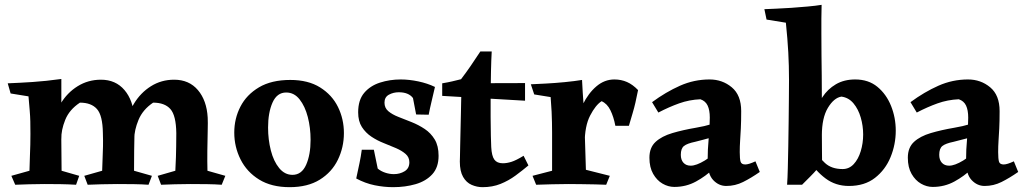

<svg xmlns="http://www.w3.org/2000/svg" viewBox="-20 -765 4248 795"><path d="M398 -435Q459 -435 495.5 -392Q532 -349 536 -278Q538 -260 537 -222.5Q536 -185 535.5 -140.5Q535 -96 535 -58L609 -37L595 0Q568 -2 534.5 -2.5Q501 -3 465 -3Q431 -3 400 -2Q369 -1 343 0L329 -37L403 -58Q404 -92 405 -114.5Q406 -137 406.5 -159.5Q407 -182 406 -214Q405 -287 381.5 -313.5Q358 -340 311 -340Q267 -311 250 -268.5Q233 -226 234 -190L197 -232Q204 -290 231 -335.5Q258 -381 301.5 -408Q345 -435 398 -435ZM234 -438Q234 -405 234 -383.5Q234 -362 234 -341Q234 -320 233 -286L235 -58L308 -37L295 0Q262 -2 230 -2.5Q198 -3 163 -3Q128 -3 100.5 -2Q73 -1 43 0L27 -37L102 -58Q103 -97 104 -121.5Q105 -146 105.5 -166Q106 -186 106 -211Q106 -241 105.5 -262.5Q105 -284 103 -307.5Q101 -331 98 -366L24 -378L12 -420Q62 -422 115.5 -425.5Q169 -429 234 -438ZM701 -435Q763 -435 799.5 -392Q836 -349 840 -278Q841 -260 840 -222.5Q839 -185 838.5 -140.5Q838 -96 839 -58L913 -37L898 0Q871 -2 837.5 -2.5Q804 -3 768 -3Q734 -3 703.5 -2Q673 -1 647 0L633 -37L706 -58Q708 -92 708.5 -114.5Q709 -137 709.5 -159.5Q710 -182 710 -214Q709 -287 685.5 -313.5Q662 -340 614 -340Q571 -311 553.5 -268.5Q536 -226 536 -190L500 -232Q507 -290 534.5 -335.5Q562 -381 605 -408Q648 -435 701 -435Z M1182 -434Q1256 -434 1305.5 -403Q1355 -372 1379.5 -322Q1404 -272 1404 -214Q1404 -155 1379 -103.5Q1354 -52 1304 -21Q1254 10 1179 10Q1104 10 1053 -21.5Q1002 -53 976 -105Q950 -157 950 -216Q950 -274 975.5 -323.5Q1001 -373 1052.5 -403.5Q1104 -434 1182 -434ZM1090 -237Q1090 -187 1101.5 -142Q1113 -97 1136 -69Q1159 -41 1191 -41Q1229 -41 1247.5 -82.5Q1266 -124 1266 -186Q1266 -236 1254.5 -280.5Q1243 -325 1220.5 -353.5Q1198 -382 1165 -382Q1127 -382 1108.5 -340.5Q1090 -299 1090 -237Z M1455 -26Q1463 -64 1468.5 -89.5Q1474 -115 1478 -145H1528L1544 -67Q1557 -56 1575 -50Q1593 -44 1611 -44Q1636 -44 1655.5 -56Q1675 -68 1675 -93Q1675 -114 1659.5 -127.5Q1644 -141 1620 -151.5Q1596 -162 1569 -172.5Q1542 -183 1518 -199Q1494 -215 1478.5 -239Q1463 -263 1463 -300Q1463 -351 1488 -380.5Q1513 -410 1553.5 -423Q1594 -436 1639 -436Q1674 -436 1712 -428Q1750 -420 1781 -405Q1773 -370 1766.5 -343Q1760 -316 1755 -290L1703 -291L1690 -359Q1672 -383 1631 -383Q1609 -383 1590.5 -373Q1572 -363 1572 -340Q1572 -318 1588 -304.5Q1604 -291 1629.5 -281Q1655 -271 1684 -259.5Q1713 -248 1738.5 -231Q1764 -214 1780 -187.5Q1796 -161 1796 -120Q1796 -72 1770 -43.5Q1744 -15 1701 -2.5Q1658 10 1608 10Q1570 10 1531 2Q1492 -6 1455 -26Z M2016 -552Q2014 -517 2013 -470.5Q2012 -424 2011.5 -374.5Q2011 -325 2011.5 -280Q2012 -235 2012.5 -202Q2013 -169 2014 -156Q2016 -119 2027 -104Q2038 -89 2062 -89Q2079 -89 2098 -95Q2117 -101 2148 -120L2168 -80Q2143 -59 2114.5 -38Q2086 -17 2052.5 -3.5Q2019 10 1978 10Q1955 10 1933 0.5Q1911 -9 1897.5 -32.5Q1884 -56 1884 -96Q1884 -95 1884.5 -114Q1885 -133 1885.5 -164.5Q1886 -196 1887 -231Q1888 -266 1888.5 -297Q1889 -328 1889.5 -347.5Q1890 -367 1890 -365Q1889 -376 1877.5 -384Q1866 -392 1851 -398Q1836 -404 1824 -409Q1812 -414 1811 -420Q1835 -424 1852 -428Q1869 -432 1889 -437Q1911 -466 1928.5 -491.5Q1946 -517 1969 -552Q1978 -552 1992 -552Q2006 -552 2016 -552ZM2154 -421V-348L1811 -368V-420Z M2390 -434Q2391 -411 2393 -380Q2395 -349 2397 -323.5Q2399 -298 2399 -289L2406 -62L2505 -37L2490 0Q2473 -1 2445 -1.5Q2417 -2 2387 -2.5Q2357 -3 2333 -3Q2302 -3 2266 -2Q2230 -1 2200 0L2185 -37L2266 -58Q2266 -103 2266 -138.5Q2266 -174 2266 -216Q2266 -239 2265.5 -258.5Q2265 -278 2264 -302.5Q2263 -327 2260 -363L2192 -374L2178 -416Q2201 -417 2239.5 -419Q2278 -421 2319 -425Q2360 -429 2390 -434ZM2524 -436Q2552 -436 2576 -425.5Q2600 -415 2622 -392Q2616 -362 2611 -340Q2606 -318 2599.5 -296.5Q2593 -275 2584 -244H2528Q2521 -281 2507.5 -308.5Q2494 -336 2471 -346Q2446 -330 2423.5 -286.5Q2401 -243 2401 -171L2362 -229Q2370 -285 2393 -332Q2416 -379 2449.5 -407.5Q2483 -436 2524 -436Z M2918 -436Q2971 -436 3010 -403.5Q3049 -371 3049 -305Q3049 -262 3047.5 -233Q3046 -204 3044.5 -181.5Q3043 -159 3043 -135Q3043 -107 3046.5 -95.5Q3050 -84 3066 -84Q3080 -84 3108 -97L3126 -53Q3090 -28 3057 -11.5Q3024 5 2987 5Q2956 5 2933 -19.5Q2910 -44 2910 -97Q2910 -146 2914.5 -193.5Q2919 -241 2919 -278Q2919 -309 2910 -328Q2901 -347 2880 -354Q2834 -352 2792 -337Q2750 -322 2706 -299L2680 -342Q2737 -384 2795.5 -410Q2854 -436 2918 -436ZM2989 -279 2929 -196Q2907 -191 2890 -186Q2873 -181 2859 -178Q2825 -171 2812 -160.5Q2799 -150 2799 -124Q2799 -103 2810 -91Q2821 -79 2840 -79Q2863 -79 2898.5 -100.5Q2934 -122 2959 -155L2978 -114Q2962 -94 2932.5 -65Q2903 -36 2862 -13.5Q2821 9 2772 9Q2747 9 2723.5 -4.5Q2700 -18 2684.5 -45Q2669 -72 2669 -112Q2669 -154 2694.5 -177.5Q2720 -201 2764 -214Q2808 -227 2861 -236Q2897 -242 2928 -251.5Q2959 -261 2989 -279Z M3382 -745Q3381 -717 3381 -687.5Q3381 -658 3381 -629Q3381 -577 3381.5 -535Q3382 -493 3382.5 -451.5Q3383 -410 3383 -358Q3383 -337 3383 -298.5Q3383 -260 3383 -217Q3383 -174 3383.5 -137Q3384 -100 3384 -82L3362 -63Q3351 -50 3334.5 -33.5Q3318 -17 3301 0H3239Q3241 -26 3242 -68Q3243 -110 3244 -160Q3245 -210 3245.5 -261Q3246 -312 3246.5 -357Q3247 -402 3247 -434Q3247 -493 3244 -548Q3241 -603 3234 -671L3154 -684L3145 -727Q3162 -728 3191.5 -729Q3221 -730 3256 -732.5Q3291 -735 3324.5 -738Q3358 -741 3382 -745ZM3521 -436Q3576 -436 3613 -405.5Q3650 -375 3669.5 -326.5Q3689 -278 3689 -224Q3689 -167 3667.5 -114.5Q3646 -62 3603 -28.5Q3560 5 3495 5Q3440 5 3398.5 -26Q3357 -57 3327 -105L3353 -147Q3369 -115 3396 -90Q3423 -65 3469 -65Q3496 -65 3515 -85.5Q3534 -106 3544 -139Q3554 -172 3554 -208Q3554 -244 3544 -278.5Q3534 -313 3514 -337Q3494 -361 3464 -365Q3433 -360 3408 -318.5Q3383 -277 3383 -204L3354 -291Q3364 -330 3385.5 -363Q3407 -396 3441 -416Q3475 -436 3521 -436Z M3988 -436Q4041 -436 4080 -403.5Q4119 -371 4119 -305Q4119 -262 4117.5 -233Q4116 -204 4114.5 -181.5Q4113 -159 4113 -135Q4113 -107 4116.5 -95.5Q4120 -84 4136 -84Q4150 -84 4178 -97L4196 -53Q4160 -28 4127 -11.5Q4094 5 4057 5Q4026 5 4003 -19.5Q3980 -44 3980 -97Q3980 -146 3984.5 -193.5Q3989 -241 3989 -278Q3989 -309 3980 -328Q3971 -347 3950 -354Q3904 -352 3862 -337Q3820 -322 3776 -299L3750 -342Q3807 -384 3865.5 -410Q3924 -436 3988 -436ZM4059 -279 3999 -196Q3977 -191 3960 -186Q3943 -181 3929 -178Q3895 -171 3882 -160.5Q3869 -150 3869 -124Q3869 -103 3880 -91Q3891 -79 3910 -79Q3933 -79 3968.5 -100.5Q4004 -122 4029 -155L4048 -114Q4032 -94 4002.5 -65Q3973 -36 3932 -13.5Q3891 9 3842 9Q3817 9 3793.5 -4.5Q3770 -18 3754.5 -45Q3739 -72 3739 -112Q3739 -154 3764.5 -177.5Q3790 -201 3834 -214Q3878 -227 3931 -236Q3967 -242 3998 -251.5Q4029 -261 4059 -279Z"/></svg>

Font: Alkalami
Style: Regular
Weight: 400
Designer: Becca Hirsbrunner Spalinger
Foundry: SIL International
Version: Version 2.000